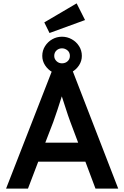

<svg xmlns="http://www.w3.org/2000/svg" viewBox="-20 -1120 738 1140"><path d="M16 0 289 -700H411L682 0H547L487 -160H207L146 0ZM296 -395 249 -273H444L397 -398Q392 -410 383.5 -436Q375 -462 365 -492.5Q355 -523 347 -548Q335 -510 321 -467.5Q307 -425 296 -395ZM348 -677Q317 -677 290.5 -692Q264 -707 247.5 -732.5Q231 -758 231 -788Q231 -820 247.5 -846Q264 -872 290.5 -887Q317 -902 348 -902Q379 -902 406 -887Q433 -872 449.5 -846Q466 -820 466 -788Q466 -758 449.5 -732.5Q433 -707 406 -692Q379 -677 348 -677ZM348 -744Q368 -744 381.5 -756.5Q395 -769 395 -788Q395 -809 380.5 -821Q366 -833 348 -833Q329 -833 315.5 -820.5Q302 -808 302 -788Q302 -770 315.5 -757Q329 -744 348 -744ZM274 -924 243 -987 435 -1100 485 -1001Z"/></svg>

Font: Lexend Deca Medium
Style: Regular
Weight: 500
Designer: Bonnie Shaver-Troup, Thomas Jockin
Foundry: Lexend
Version: Version 1.008; ttfautohint (v1.8.4.7-5d5b)